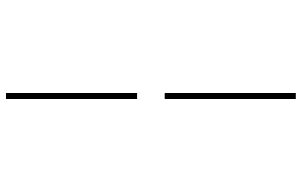

<svg xmlns="http://www.w3.org/2000/svg" viewBox="-203 -660 1006 640"><g transform="rotate(90 300.0 -340.0)"><path d="M290 -386V-823H310V-386ZM290 143V-294H310V143Z"/></g></svg>

Font: Iosevka Curly Thin Extended
Style: Regular
Weight: 100
Width: 7
Monospace: yes
Designer: Belleve Invis
Foundry: Belleve Invis
Version: Version 11.1.0; ttfautohint (v1.8.3)